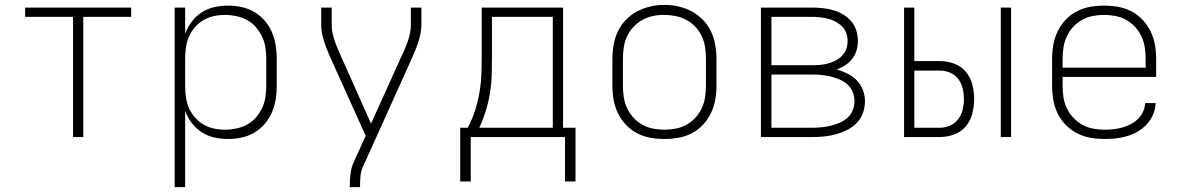

<svg xmlns="http://www.w3.org/2000/svg" viewBox="-20 -561 4840 786"><path d="M279 0V-492H83V-530H517V-492H321V0Z M695 205V-530H738V-423Q748 -450 765 -472.5Q782 -495 806 -510.5Q830 -526 858 -532Q886 -538 914 -538Q942 -538 969.5 -532Q997 -526 1021 -512Q1045 -498 1063.5 -476.5Q1082 -455 1093 -429.5Q1104 -404 1108.5 -376Q1113 -348 1113 -320V-210Q1113 -182 1108.5 -154Q1104 -126 1093 -100.5Q1082 -75 1063.5 -53.5Q1045 -32 1021 -18Q997 -4 969.5 2Q942 8 914 8Q886 8 858 2Q830 -4 806 -19.5Q782 -35 765 -57.5Q748 -80 738 -107V205ZM901 -30Q924 -30 947.5 -35Q971 -40 991.5 -51Q1012 -62 1027.5 -80Q1043 -98 1053 -119Q1063 -140 1066.5 -163.5Q1070 -187 1070 -210V-320Q1070 -343 1066.5 -366.5Q1063 -390 1053 -411Q1043 -432 1027.5 -450Q1012 -468 991.5 -479Q971 -490 947.5 -495Q924 -500 901 -500Q878 -500 855 -495Q832 -490 812.5 -478.5Q793 -467 777.5 -449Q762 -431 753 -410Q744 -389 741 -366Q738 -343 738 -320V-210Q738 -187 741 -164Q744 -141 753 -120Q762 -99 777.5 -81Q793 -63 812.5 -51.5Q832 -40 855 -35Q878 -30 901 -30Z M1412 205V198Q1412 174 1415 149.5Q1418 125 1428 103L1477 -5L1335 -320Q1328 -336 1321 -352.5Q1314 -369 1308.5 -386Q1303 -403 1299 -421Q1295 -439 1295 -457V-530H1338V-457Q1338 -441 1341.5 -425Q1345 -409 1350 -394Q1355 -379 1361.5 -364.5Q1368 -350 1374 -335L1499 -55L1626 -336Q1633 -350 1639 -364.5Q1645 -379 1650 -394Q1655 -409 1658.5 -425Q1662 -441 1662 -457V-530H1705V-457Q1705 -439 1701 -421Q1697 -403 1691.5 -386Q1686 -369 1679 -352.5Q1672 -336 1665 -320L1467 119Q1458 137 1456 157.5Q1454 178 1454 198V205Z M1907 182H1864V-38H1895Q1913 -72 1924.5 -108Q1936 -144 1942.5 -181Q1949 -218 1950.5 -256Q1952 -294 1952 -331V-530H2285V-38H2336V182H2293V0H1907ZM2243 -38V-492H1994V-331Q1994 -294 1993 -256.5Q1992 -219 1986 -181.5Q1980 -144 1969 -108Q1958 -72 1942 -38Z M2700 8Q2671 8 2642.5 3Q2614 -2 2588 -15.5Q2562 -29 2542 -50.5Q2522 -72 2509.5 -98Q2497 -124 2492 -152.5Q2487 -181 2487 -210V-320Q2487 -349 2492 -377.5Q2497 -406 2509.5 -432.5Q2522 -459 2542.5 -480Q2563 -501 2588.5 -514.5Q2614 -528 2642.5 -534.5Q2671 -541 2700 -541Q2729 -541 2757.5 -534.5Q2786 -528 2811.5 -514.5Q2837 -501 2857.5 -480Q2878 -459 2890.5 -432.5Q2903 -406 2908 -377.5Q2913 -349 2913 -320V-210Q2913 -181 2908 -152.5Q2903 -124 2890.5 -98Q2878 -72 2858 -50.5Q2838 -29 2812 -15.5Q2786 -2 2757.5 3Q2729 8 2700 8ZM2700 -30Q2723 -30 2746.5 -34.5Q2770 -39 2790.5 -50.5Q2811 -62 2827 -79.5Q2843 -97 2853 -118.5Q2863 -140 2866.5 -163.5Q2870 -187 2870 -210V-320Q2870 -344 2866.5 -367.5Q2863 -391 2853 -412.5Q2843 -434 2826.5 -451.5Q2810 -469 2789 -480Q2768 -491 2744.5 -495.5Q2721 -500 2698 -500Q2674 -500 2651 -495Q2628 -490 2608 -478.5Q2588 -467 2572 -449.5Q2556 -432 2546.5 -411Q2537 -390 2533.5 -366.5Q2530 -343 2530 -320V-210Q2530 -187 2533.5 -163.5Q2537 -140 2547 -118.5Q2557 -97 2573 -79.5Q2589 -62 2609.5 -50.5Q2630 -39 2653.5 -34.5Q2677 -30 2700 -30Z M3095 0V-530H3306Q3328 -530 3349.5 -527.5Q3371 -525 3392 -519Q3413 -513 3432 -501.5Q3451 -490 3465 -473.5Q3479 -457 3485.5 -436Q3492 -415 3492 -394Q3492 -374 3486.5 -355Q3481 -336 3469 -320.5Q3457 -305 3440.5 -294Q3424 -283 3405 -277Q3428 -270 3449.5 -259.5Q3471 -249 3487.5 -232Q3504 -215 3512.5 -192.5Q3521 -170 3521 -146Q3521 -122 3512.5 -98.5Q3504 -75 3487 -57.5Q3470 -40 3448 -29Q3426 -18 3402.5 -11.5Q3379 -5 3355 -2.5Q3331 0 3306 0ZM3138 -294H3306Q3323 -294 3339 -295.5Q3355 -297 3371 -301.5Q3387 -306 3401.5 -313.5Q3416 -321 3427.5 -333Q3439 -345 3444.5 -361Q3450 -377 3450 -393Q3450 -409 3444.5 -425Q3439 -441 3427.5 -452.5Q3416 -464 3401.5 -472Q3387 -480 3371 -484Q3355 -488 3339 -490Q3323 -492 3306 -492H3138ZM3138 -38H3306Q3325 -38 3344 -40Q3363 -42 3381.5 -46.5Q3400 -51 3417.5 -58.5Q3435 -66 3449.5 -79Q3464 -92 3471 -110Q3478 -128 3478 -147Q3478 -166 3471 -184Q3464 -202 3449.5 -215Q3435 -228 3417.5 -235.5Q3400 -243 3381.5 -247.5Q3363 -252 3344 -254Q3325 -256 3306 -256H3138Z M4077 0V-530H4119V0ZM3681 0V-530H3723V-311H3828Q3857 -311 3886 -300.5Q3915 -290 3934 -267Q3953 -244 3960.5 -214.5Q3968 -185 3968 -155Q3968 -126 3960.5 -96.5Q3953 -67 3934 -44Q3915 -21 3886 -10.5Q3857 0 3828 0ZM3723 -38H3828Q3849 -38 3869.5 -47Q3890 -56 3903 -73.5Q3916 -91 3921 -112.5Q3926 -134 3926 -155Q3926 -177 3921 -198.5Q3916 -220 3903 -237.5Q3890 -255 3869.5 -263.5Q3849 -272 3828 -272H3723Z M4502 8Q4473 8 4444 3Q4415 -2 4389 -15.5Q4363 -29 4342.5 -50Q4322 -71 4309.5 -97Q4297 -123 4292 -152Q4287 -181 4287 -210V-320Q4287 -349 4292 -377.5Q4297 -406 4309.5 -432Q4322 -458 4342 -479.5Q4362 -501 4388 -514.5Q4414 -528 4442.5 -533Q4471 -538 4500 -538Q4529 -538 4557.5 -533Q4586 -528 4612 -514.5Q4638 -501 4658 -479.5Q4678 -458 4690.5 -432Q4703 -406 4708 -377.5Q4713 -349 4713 -320V-246H4330V-210Q4330 -186 4333.5 -163Q4337 -140 4347 -118.5Q4357 -97 4373.5 -79.5Q4390 -62 4410.5 -50.5Q4431 -39 4454.5 -34.5Q4478 -30 4502 -30Q4520 -30 4538.5 -32Q4557 -34 4574.5 -39Q4592 -44 4608.5 -52.5Q4625 -61 4638 -73.5Q4651 -86 4659 -103Q4667 -120 4668 -139H4711Q4710 -115 4700.5 -92.5Q4691 -70 4675 -52.5Q4659 -35 4638.5 -23Q4618 -11 4595 -4Q4572 3 4548.5 5.5Q4525 8 4502 8ZM4330 -284H4670V-320Q4670 -343 4666.5 -366.5Q4663 -390 4653 -411.5Q4643 -433 4627 -450.5Q4611 -468 4590.5 -479.5Q4570 -491 4546.5 -495.5Q4523 -500 4500 -500Q4477 -500 4453.5 -495.5Q4430 -491 4409.5 -479.5Q4389 -468 4373 -450.5Q4357 -433 4347 -411.5Q4337 -390 4333.5 -366.5Q4330 -343 4330 -320Z"/></svg>

Font: Iosevka Curly XLtEx
Style: Regular
Weight: 200
Width: 7
Monospace: yes
Designer: Belleve Invis
Foundry: Belleve Invis
Version: Version 11.1.0; ttfautohint (v1.8.3)